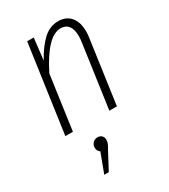

<svg xmlns="http://www.w3.org/2000/svg" viewBox="-197 -625 870 990"><g transform="rotate(-30 238.5 -129.5)"><path d="M413 -414Q413 -397 410 -377L357 0H312L365 -375Q368 -396 368 -412Q368 -453 352 -473.5Q336 -494 306 -494Q226 -494 140 -321L95 0H50L124 -522H163L148 -393Q185 -460 224.5 -496Q264 -532 313 -532Q360 -532 386.5 -501Q413 -470 413 -414ZM224 121Q224 133 219.5 144Q215 155 202 177L151 273H124L167 158Q151 147 151 128Q151 111 162 99.5Q173 88 190 88Q206 88 215 97.5Q224 107 224 121Z"/></g></svg>

Font: Fira Sans Extra Condensed ExtraLight
Style: Italic
Weight: 275
Width: 3
Italic angle: -8°
Designer: Carrois Corporate & Edenspiekermann AG
Foundry: Carrois Corporate GbR & Edenspiekermann AG
Version: Version 4.203